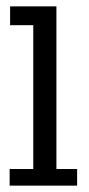

<svg xmlns="http://www.w3.org/2000/svg" viewBox="-20 -583 278 603"><path d="M10.3 -52.2H84.5V-503.9H11.7V-563H157.2V-52.2H222.2V0H10.3Z"/></svg>

Font: Rokkitt
Style: Regular
Weight: 400
Version: Version 1.2; ttfautohint (v1.5) -l 7 -r 28 -G 50 -x 13 -D la